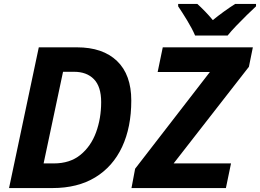

<svg xmlns="http://www.w3.org/2000/svg" viewBox="-20 -954 1319 974"><path d="M25.9 0 176.8 -713.9H370.1Q501.5 -713.9 573.7 -644.5Q646 -575.2 646 -443.8Q646 -308.6 599.4 -208.7Q552.7 -108.9 463.4 -54.4Q374 0 246.1 0ZM201.2 -125H252.9Q335 -125 388.2 -168.5Q441.4 -211.9 467.3 -282.7Q493.2 -353.5 493.2 -436Q493.2 -514.6 456.5 -552.2Q419.9 -589.8 356 -589.8H299.8ZM647 0 665.5 -98.1 1044.9 -588.9H779.8L805.7 -713.9H1262.7L1242.7 -615.2L860.8 -125H1151.9L1126 0ZM969.7 -773.9Q954.6 -809.1 929.2 -850.8Q903.8 -892.6 883.8 -921.9V-934.1H981Q998 -918.9 1020.3 -896Q1042.5 -873 1059.6 -852.1Q1115.7 -897.5 1172.9 -934.1H1278.8V-921.9Q1258.8 -903.3 1231.7 -877Q1204.6 -850.6 1178.5 -823.2Q1152.3 -795.9 1134.8 -773.9Z"/></svg>

Font: Open Sans
Style: Bold Italic
Weight: 700
Italic angle: -12°
Designer: Monotype Design Team
Foundry: Monotype Imaging Inc.
Version: Version 3.003; ttfautohint (v1.8.4)